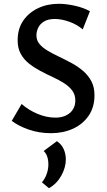

<svg xmlns="http://www.w3.org/2000/svg" viewBox="-20 -690 566 1012"><path d="M377 -161Q377 -191 360.5 -213Q344 -235 317 -252Q290 -269 257.5 -284Q225 -299 193 -316Q161 -333 133.5 -354.5Q106 -376 89.5 -406Q73 -436 73 -477Q73 -538 102 -580.5Q131 -623 180 -646.5Q229 -670 289 -670Q328 -670 373.5 -660Q419 -650 454 -631L416 -535Q386 -561 345 -575.5Q304 -590 269 -590Q234 -590 212.5 -577Q191 -564 181.5 -544Q172 -524 172 -504Q172 -477 188.5 -457.5Q205 -438 232.5 -422Q260 -406 292.5 -390.5Q325 -375 357.5 -357.5Q390 -340 417.5 -316.5Q445 -293 461.5 -262Q478 -231 478 -188Q478 -124 446.5 -79Q415 -34 363.5 -11Q312 12 249 12Q186 12 131.5 -7Q77 -26 42 -53L94 -142Q130 -110 177.5 -90Q225 -70 272 -70Q319 -70 348 -94.5Q377 -119 377 -161ZM238 302 201 271Q218 251 226.5 226Q235 201 235 177Q235 153 228.5 134.5Q222 116 210 106L280 54Q305 71 316 96.5Q327 122 327 150Q327 193 303 236Q279 279 238 302Z"/></svg>

Font: Ysabeau SemiBold
Style: Regular
Weight: 600
Designer: Christian Thalmann (Catharsis Fonts)
Version: Version 2.000;gftools[0.9.27.dev2+g8671c4b]